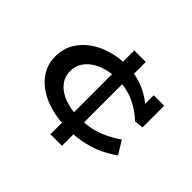

<svg xmlns="http://www.w3.org/2000/svg" viewBox="-146 -834 1048 1048"><g transform="rotate(45 377.5 -310.5)"><path d="M393 -74Q325 -74 266.5 -89.5Q208 -105 163.5 -135Q119 -165 93.5 -208.5Q68 -252 68 -306Q68 -365 94.5 -410Q121 -455 164.5 -485.5Q208 -516 263 -532Q318 -548 375 -548Q438 -548 487.5 -531Q537 -514 575.5 -487Q614 -460 642 -429L598 -434V-536H679V-369L627 -363Q581 -408 522.5 -433.5Q464 -459 395 -459Q357 -459 319 -450Q281 -441 250 -421.5Q219 -402 200.5 -373.5Q182 -345 182 -306Q182 -263 209 -230Q236 -197 284.5 -179Q333 -161 396 -161Q479 -161 538.5 -184.5Q598 -208 646 -242L693 -166Q659 -142 616.5 -121Q574 -100 519 -87Q464 -74 393 -74ZM350 13V-131L356 -146V-494L350 -509V-634H439V-508L434 -494V-148L439 -131V13Z"/></g></svg>

Font: BioRhyme SemiExpanded Medium
Style: Regular
Weight: 500
Width: 6
Designer: Aoife Mooney
Foundry: Aoife Mooney Type
Version: Version 1.600;gftools[0.9.33]